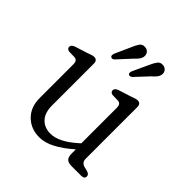

<svg xmlns="http://www.w3.org/2000/svg" viewBox="-189 -820 967 967"><g transform="rotate(45 294.0 -336.5)"><path d="M101 -128.5V-370.5Q101 -396.5 80 -398.5L41 -399.5Q23.5 -402.5 23.5 -416.5Q23.5 -431 44 -438L109.5 -459Q120.5 -462.5 130.5 -466.2Q140.5 -470 148 -470Q171.5 -470 171.5 -445V-146.5Q171.5 -94.5 197.5 -67.2Q223.5 -40 265.5 -40Q325.5 -40 401 -107.5L410.5 -116V-370.5Q410.5 -396.5 389.5 -398.5L350.5 -399.5Q333 -402.5 333 -416.5Q333 -431 353.5 -438L419 -459Q430 -462.5 440 -466.2Q450 -470 457.5 -470Q481 -470 481 -445V-77Q481 -50 507 -43L528 -38Q548.5 -32 548.5 -18Q548.5 0 525.5 0H456Q433.5 0 423 -10.2Q412.5 -20.5 412.5 -46V-75Q364.5 -32.5 321.5 -10Q278.5 12.5 239 12.5Q179 12.5 140 -26.2Q101 -65 101 -128.5ZM246.5 -637Q256 -660.5 266.2 -674.2Q276.5 -688 296 -686Q310 -685 318.5 -674.8Q327 -664.5 325.5 -649.5Q324 -637 316 -626.2Q308 -615.5 296 -604.5L231 -534Q220 -523 210 -530Q205.5 -533.5 205.8 -539.5Q206 -545.5 208.5 -552.5ZM373.5 -638Q383.5 -661 394.2 -674.5Q405 -688 424.5 -685.5Q438 -684 446.5 -673.5Q455 -663 453 -648.5Q451 -636 442.5 -625.2Q434 -614.5 421.5 -604L356.5 -534.5Q344 -524 335 -531Q330.5 -535 331.2 -541Q332 -547 334.5 -553.5Z"/></g></svg>

Font: Fraunces 9pt SuperSoft Light
Style: Regular
Weight: 300
Version: Version 1.000;[b76b70a41]